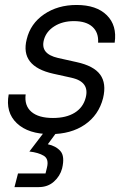

<svg xmlns="http://www.w3.org/2000/svg" viewBox="-20 -530 507 773"><path d="M183.3 10Q94.2 10 47.9 -33.8Q1.7 -77.5 15 -150H83.3Q77.5 -105 106.2 -80Q135 -55 193.3 -55Q246.7 -55 280.8 -76.2Q315 -97.5 325 -136.7Q341.7 -200 269.2 -216.7L194.2 -233.3Q60 -263.3 87.5 -371.7Q102.5 -435 157.5 -472.5Q212.5 -510 288.3 -510Q368.3 -510 410 -468.8Q451.7 -427.5 441.7 -358.3H375Q377.5 -399.2 352.1 -422.1Q326.7 -445 277.5 -445Q231.7 -445 198.8 -424.2Q165.8 -403.3 156.7 -369.2Q149.2 -340.8 163.3 -322.9Q177.5 -305 213.3 -296.7L288.3 -280Q357.5 -265 383.3 -229.6Q409.2 -194.2 395 -135Q377.5 -66.7 321.7 -28.3Q265.8 10 183.3 10ZM38.3 223.3 52.5 168.3H163.3L169.2 144.2Q177.5 110 156.2 97.1Q135 84.2 98.3 80L178.3 -25H228.3L172.5 50.8Q205 57.5 223.3 78.3Q241.7 99.2 230 148.3Q221.7 179.2 197.1 201.2Q172.5 223.3 135.8 223.3Z"/></svg>

Font: Funnel Sans Light
Style: Italic
Weight: 300
Italic angle: -14.036°
Designer: NORD ID, Kristian Moeller
Foundry: Dicotype
Version: Version 1.000